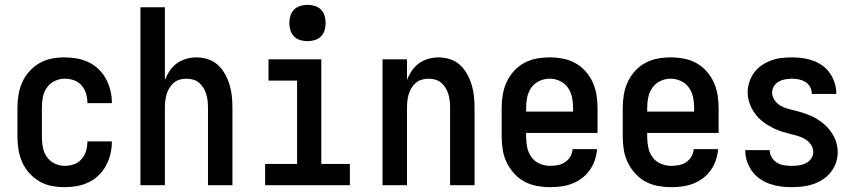

<svg xmlns="http://www.w3.org/2000/svg" viewBox="-20 -765 3540 793"><path d="M247 8Q220 8 193.5 3Q167 -2 143.5 -15.5Q120 -29 101.5 -49.5Q83 -70 72 -94.5Q61 -119 56.5 -146Q52 -173 52 -200V-320Q52 -347 56.5 -374Q61 -401 72 -425.5Q83 -450 101.5 -470.5Q120 -491 143.5 -504.5Q167 -518 193.5 -523Q220 -528 247 -528Q273 -528 298 -523.5Q323 -519 346 -508Q369 -497 387.5 -479Q406 -461 418 -438.5Q430 -416 436 -391Q442 -366 442 -341V-339H341V-340Q341 -360 335.5 -378.5Q330 -397 317 -412Q304 -427 285.5 -433.5Q267 -440 247 -440Q226 -440 206 -430.5Q186 -421 173.5 -403Q161 -385 157 -363.5Q153 -342 153 -320V-200Q153 -178 157 -156.5Q161 -135 173.5 -117Q186 -99 206 -89.5Q226 -80 247 -80Q267 -80 285.5 -86.5Q304 -93 317 -108Q330 -123 335.5 -141.5Q341 -160 341 -180V-181H442V-179Q442 -154 436 -129Q430 -104 418 -81.5Q406 -59 387.5 -41Q369 -23 346 -12Q323 -1 298 3.5Q273 8 247 8Z M560 0V-735H661V-435Q669 -455 681 -473Q693 -491 710.5 -503.5Q728 -516 749 -522Q770 -528 791 -528Q815 -528 838.5 -520.5Q862 -513 879.5 -497Q897 -481 909 -459.5Q921 -438 928 -415Q935 -392 937.5 -368Q940 -344 940 -320V0H839V-320Q839 -334 837.5 -348Q836 -362 832 -375.5Q828 -389 820.5 -401.5Q813 -414 802.5 -423Q792 -432 778 -436Q764 -440 750 -440Q736 -440 722 -436Q708 -432 697.5 -423Q687 -414 679.5 -401.5Q672 -389 668 -375.5Q664 -362 662.5 -348Q661 -334 661 -320V0Z M1075 0V-88H1207V-432H1089V-520H1307V-88H1425V0ZM1250 -595Q1235 -595 1220 -599.5Q1205 -604 1194.5 -614.5Q1184 -625 1179.5 -640Q1175 -655 1175 -670Q1175 -685 1179.5 -700Q1184 -715 1194.5 -725.5Q1205 -736 1220 -740.5Q1235 -745 1250 -745Q1265 -745 1280 -740.5Q1295 -736 1305.5 -725.5Q1316 -715 1320.5 -700Q1325 -685 1325 -670Q1325 -655 1320.5 -640Q1316 -625 1305.5 -614.5Q1295 -604 1280 -599.5Q1265 -595 1250 -595Z M1560 0V-520H1661V-435Q1669 -455 1681 -473Q1693 -491 1710.5 -503.5Q1728 -516 1749 -522Q1770 -528 1791 -528Q1815 -528 1838.5 -520.5Q1862 -513 1879.5 -497Q1897 -481 1909 -459.5Q1921 -438 1928 -415Q1935 -392 1937.5 -368Q1940 -344 1940 -320V0H1839V-320Q1839 -334 1837.5 -348Q1836 -362 1832 -375.5Q1828 -389 1820.5 -401.5Q1813 -414 1802.5 -423Q1792 -432 1778 -436Q1764 -440 1750 -440Q1736 -440 1722 -436Q1708 -432 1697.5 -423Q1687 -414 1679.5 -401.5Q1672 -389 1668 -375.5Q1664 -362 1662.5 -348Q1661 -334 1661 -320V0Z M2252 8Q2225 8 2197.5 3Q2170 -2 2146 -15Q2122 -28 2103.5 -48.5Q2085 -69 2073 -93.5Q2061 -118 2056.5 -145.5Q2052 -173 2052 -200V-320Q2052 -347 2056.5 -374Q2061 -401 2072.5 -426Q2084 -451 2102.5 -471.5Q2121 -492 2145 -505Q2169 -518 2196 -523Q2223 -528 2250 -528Q2277 -528 2304 -523Q2331 -518 2355 -505Q2379 -492 2397.5 -471.5Q2416 -451 2427.5 -426Q2439 -401 2443.5 -374Q2448 -347 2448 -320V-216H2153V-200Q2153 -178 2157.5 -156Q2162 -134 2175 -116Q2188 -98 2209 -89Q2230 -80 2252 -80Q2268 -80 2284 -83Q2300 -86 2313.5 -95Q2327 -104 2335.5 -118Q2344 -132 2345 -149H2446Q2444 -125 2436.5 -103Q2429 -81 2415.5 -62Q2402 -43 2383.5 -29Q2365 -15 2343 -6.5Q2321 2 2298 5Q2275 8 2252 8ZM2347 -304V-320Q2347 -342 2342.5 -363.5Q2338 -385 2325.5 -403Q2313 -421 2292.5 -430.5Q2272 -440 2250 -440Q2228 -440 2207.5 -430.5Q2187 -421 2174.5 -403Q2162 -385 2157.5 -363.5Q2153 -342 2153 -320V-304Z M2752 8Q2725 8 2697.5 3Q2670 -2 2646 -15Q2622 -28 2603.5 -48.5Q2585 -69 2573 -93.5Q2561 -118 2556.5 -145.5Q2552 -173 2552 -200V-320Q2552 -347 2556.5 -374Q2561 -401 2572.5 -426Q2584 -451 2602.5 -471.5Q2621 -492 2645 -505Q2669 -518 2696 -523Q2723 -528 2750 -528Q2777 -528 2804 -523Q2831 -518 2855 -505Q2879 -492 2897.5 -471.5Q2916 -451 2927.5 -426Q2939 -401 2943.5 -374Q2948 -347 2948 -320V-216H2653V-200Q2653 -178 2657.5 -156Q2662 -134 2675 -116Q2688 -98 2709 -89Q2730 -80 2752 -80Q2768 -80 2784 -83Q2800 -86 2813.5 -95Q2827 -104 2835.5 -118Q2844 -132 2845 -149H2946Q2944 -125 2936.5 -103Q2929 -81 2915.5 -62Q2902 -43 2883.5 -29Q2865 -15 2843 -6.5Q2821 2 2798 5Q2775 8 2752 8ZM2847 -304V-320Q2847 -342 2842.5 -363.5Q2838 -385 2825.5 -403Q2813 -421 2792.5 -430.5Q2772 -440 2750 -440Q2728 -440 2707.5 -430.5Q2687 -421 2674.5 -403Q2662 -385 2657.5 -363.5Q2653 -342 2653 -320V-304Z M3249 8Q3226 8 3203.5 5Q3181 2 3159.5 -5.5Q3138 -13 3119 -26Q3100 -39 3086.5 -57.5Q3073 -76 3065.5 -98Q3058 -120 3058 -143V-145H3159V-144Q3159 -129 3167.5 -115Q3176 -101 3189 -93Q3202 -85 3217.5 -82.5Q3233 -80 3249 -80Q3264 -80 3279 -82Q3294 -84 3307.5 -90.5Q3321 -97 3330 -109.5Q3339 -122 3339 -137Q3339 -154 3329 -168Q3319 -182 3305 -190.5Q3291 -199 3275 -203.5Q3259 -208 3243 -212Q3227 -216 3211 -221Q3195 -226 3180 -233Q3165 -240 3151 -248.5Q3137 -257 3124 -268Q3111 -279 3101 -292Q3091 -305 3083.5 -320Q3076 -335 3072 -351Q3068 -367 3068 -384Q3068 -405 3075 -426.5Q3082 -448 3095 -465.5Q3108 -483 3126.5 -495.5Q3145 -508 3165.5 -515.5Q3186 -523 3207.5 -525.5Q3229 -528 3251 -528Q3273 -528 3295 -525Q3317 -522 3338 -514.5Q3359 -507 3377 -494Q3395 -481 3407.5 -463Q3420 -445 3427 -423.5Q3434 -402 3434 -380V-377H3333V-378Q3333 -393 3326 -406Q3319 -419 3306.5 -426.5Q3294 -434 3280 -437Q3266 -440 3251 -440Q3237 -440 3223 -437.5Q3209 -435 3197 -428.5Q3185 -422 3177 -409.5Q3169 -397 3169 -383Q3169 -367 3178.5 -352.5Q3188 -338 3202 -329.5Q3216 -321 3232 -316.5Q3248 -312 3264.5 -308Q3281 -304 3296.5 -299Q3312 -294 3327.5 -287.5Q3343 -281 3357 -272Q3371 -263 3383.5 -252.5Q3396 -242 3406.5 -228.5Q3417 -215 3424.5 -200.5Q3432 -186 3436 -169.5Q3440 -153 3440 -137Q3440 -114 3432.5 -92.5Q3425 -71 3411 -53.5Q3397 -36 3378 -23.5Q3359 -11 3337.5 -4Q3316 3 3293.5 5.5Q3271 8 3249 8Z"/></svg>

Font: Iosevka Curly Semibold
Style: Regular
Weight: 600
Monospace: yes
Designer: Belleve Invis
Foundry: Belleve Invis
Version: Version 22.1.2; ttfautohint (v1.8.4)